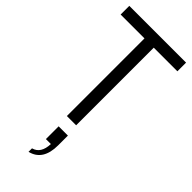

<svg xmlns="http://www.w3.org/2000/svg" viewBox="-330 -798 1172 1172"><g transform="rotate(45 256.0 -212.5)"><path d="M217 -670H11V-745H501V-670H297V0H217ZM269 190H226V80H306V164Q306 296 206 320V290Q266 274 269 190Z"/></g></svg>

Font: Evergrow Sans 
Style: Regular
Weight: 400
Foundry: 10Web
Version: Version 1.000